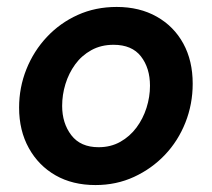

<svg xmlns="http://www.w3.org/2000/svg" viewBox="-20 -523 612 553"><path d="M255 10Q189 10 140 -18Q91 -46 63 -96.5Q35 -147 35 -213Q35 -271 56 -323.5Q77 -376 115 -416.5Q153 -457 204 -480Q255 -503 316 -503Q382 -503 431.5 -475Q481 -447 508 -397.5Q535 -348 535 -282Q535 -223 514 -170Q493 -117 455 -77Q417 -37 366 -13.5Q315 10 255 10ZM264 -99Q299 -99 326.5 -114.5Q354 -130 373 -155.5Q392 -181 402 -212.5Q412 -244 412 -276Q412 -327 386 -360.5Q360 -394 307 -394Q271 -394 243 -378.5Q215 -363 196.5 -337.5Q178 -312 168.5 -281Q159 -250 159 -218Q159 -168 185.5 -133.5Q212 -99 264 -99Z"/></svg>

Font: Hanken Grotesk
Style: Bold Italic
Weight: 700
Italic angle: -8°
Designer: Alfredo Marco Pradil
Foundry: Hanken Design Co.
Version: Version 3.013